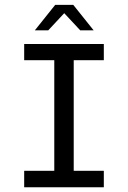

<svg xmlns="http://www.w3.org/2000/svg" viewBox="-20 -790 540 810"><path d="M82 -604.5H418V-536.1H291V-69.3H418V0H82V-69.3H209V-536.1H82ZM212.9 -769.5H289.1L375 -662.1H318.4L251 -734.4L183.6 -662.1H127Z"/></svg>

Font: BabelStone Xiangqi Colour
Style: Regular
Weight: 400
Designer: Andrew West
Foundry: BabelStone
Version: Version 11.001 November 01, 2021